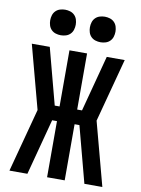

<svg xmlns="http://www.w3.org/2000/svg" viewBox="-102 -1027 804 1095"><g transform="rotate(10 300.0 -479.5)"><path d="M135 0H31L129 -368L31 -735H135L221 -410H249V-735H351V-410H379L465 -735H569L471 -367L569 0H465L379 -325H351V0H249V-325H221ZM415 -811Q400 -811 385.5 -815.5Q371 -820 360.5 -830.5Q350 -841 345.5 -855.5Q341 -870 341 -885Q341 -900 345.5 -914.5Q350 -929 360.5 -939.5Q371 -950 385.5 -954.5Q400 -959 415 -959Q430 -959 444.5 -954.5Q459 -950 469.5 -939.5Q480 -929 484.5 -914.5Q489 -900 489 -885Q489 -870 484.5 -855.5Q480 -841 469.5 -830.5Q459 -820 444.5 -815.5Q430 -811 415 -811ZM185 -811Q170 -811 155.5 -815.5Q141 -820 130.5 -830.5Q120 -841 115.5 -855.5Q111 -870 111 -885Q111 -900 115.5 -914.5Q120 -929 130.5 -939.5Q141 -950 155.5 -954.5Q170 -959 185 -959Q200 -959 214.5 -954.5Q229 -950 239.5 -939.5Q250 -929 254.5 -914.5Q259 -900 259 -885Q259 -870 254.5 -855.5Q250 -841 239.5 -830.5Q229 -820 214.5 -815.5Q200 -811 185 -811Z"/></g></svg>

Font: Iosevka Extended
Style: Bold
Weight: 700
Width: 7
Monospace: yes
Designer: Belleve Invis
Foundry: Belleve Invis
Version: Version 32.5.0; ttfautohint (v1.8.4)